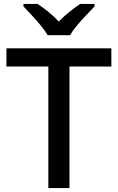

<svg xmlns="http://www.w3.org/2000/svg" viewBox="-20 -961 603 981"><path d="M335 0H227V-621H13V-714H549V-621H335ZM224 -781Q210 -804 188 -831Q166 -858 142 -883.5Q118 -909 100 -928V-941H172Q198 -924 226.5 -901Q255 -878 280 -851Q307 -878 335.5 -901Q364 -924 390 -941H463V-928Q445 -909 420.5 -883.5Q396 -858 373.5 -831Q351 -804 338 -781Z"/></svg>

Font: Noto Sans Ethiopic Medium
Style: Regular
Weight: 500
Designer: Monotype Design Team
Foundry: Monotype Imaging Inc.
Version: Version 2.102; ttfautohint (v1.8.4.7-5d5b)